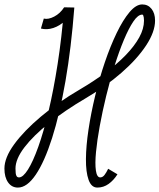

<svg xmlns="http://www.w3.org/2000/svg" viewBox="-35 -834 721 868"><path d="M454 -71 496 -46Q479 -19 456 -2.5Q433 14 405 14Q378 14 365.5 -21Q353 -56 353.5 -115Q354 -174 365 -247.5Q376 -321 395 -400Q414 -479 439 -552.5Q464 -626 492.5 -685Q521 -744 550.5 -779Q580 -814 608 -814Q634 -814 650 -794Q666 -774 666 -741Q666 -690 625.5 -628.5Q585 -567 514 -505Q443 -443 351 -389Q259 -335 187.5 -278Q116 -221 75.5 -168Q35 -115 35 -72Q35 -60 36 -51Q37 -42 40.5 -37Q44 -32 51 -32Q69 -32 91.5 -67.5Q114 -103 138 -170Q162 -237 184.5 -331.5Q207 -426 225.5 -544.5Q244 -663 255 -801L301 -800Q286 -765 260.5 -741Q235 -717 206 -707.5Q177 -698 150 -705L163 -750Q183 -745 210 -759Q237 -773 255 -801L301 -800Q287 -617 261 -467.5Q235 -318 200.5 -210Q166 -102 126.5 -44Q87 14 46 14Q18 14 1.5 -9.5Q-15 -33 -15 -72Q-15 -121 29 -181.5Q73 -242 149.5 -306.5Q226 -371 325 -429Q388 -466 441.5 -505.5Q495 -545 534 -585.5Q573 -626 594.5 -665Q616 -704 616 -741Q616 -749 615 -755Q614 -761 612.5 -764.5Q611 -768 608 -768Q589 -768 568 -737Q547 -706 525 -653.5Q503 -601 482.5 -535.5Q462 -470 445 -400Q428 -330 416 -264.5Q404 -199 399 -146.5Q394 -94 398.5 -63Q403 -32 418 -32Q429 -32 437.5 -43Q446 -54 454 -71Z"/></svg>

Font: Victor Mono Thin
Style: Italic
Weight: 100
Italic angle: -12°
Monospace: yes
Designer: Rune Bjørnerås
Version: Version 1.561;gftools[0.9.30]